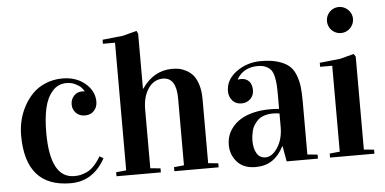

<svg xmlns="http://www.w3.org/2000/svg" viewBox="-51 -837 1902 949"><g transform="rotate(-5 900.0 -362.0)"><path d="M39.6 -242.2Q39.6 -278.3 47.9 -314.5Q56.2 -350.6 74.5 -385Q92.8 -419.4 118.9 -446Q145 -472.7 183.6 -488.8Q222.2 -504.9 267.6 -504.9Q335.4 -504.9 380.1 -466.8Q424.8 -428.7 424.8 -376Q424.8 -349.6 408.2 -331.3Q391.6 -313 362.8 -313Q335.9 -313 318.8 -330.1Q301.8 -347.2 301.8 -373Q301.8 -397.5 317.6 -415Q333.5 -432.6 358.4 -432.6Q361.8 -432.6 370.6 -431.6V-434.1Q364.7 -443.8 356.7 -452.4Q348.6 -460.9 329.1 -470.7Q309.6 -480.5 285.6 -480.5Q242.7 -480.5 214.8 -448.2Q187 -416 175.8 -365Q164.6 -314 164.6 -244.1Q164.6 -19 284.7 -19Q300.3 -19 313.7 -21.7Q327.1 -24.4 345.5 -32.2Q363.8 -40 381.8 -58.6Q399.9 -77.1 416.5 -105.5L435.5 -94.2Q375.5 14.6 263.7 14.6Q39.6 14.6 39.6 -242.2Z M481.9 -658.2V-678.2L584 -689L652.8 -707L659.7 -692.9V-419.9H661.6Q719.7 -504.9 812 -504.9Q829.6 -504.9 845.7 -502Q861.8 -499 881.3 -488.8Q900.9 -478.5 915 -461.9Q929.2 -445.3 939 -414.6Q948.7 -383.8 948.7 -342.8V-24.9L998.5 -20V0H778.8V-20L828.6 -24.9V-356.9Q828.6 -460.9 761.7 -460.9Q717.8 -460.9 689.7 -420.9Q661.6 -380.9 661.6 -315.9V-24.9L711.9 -20V0H491.7V-20L542 -24.9V-658.2Z M1058.1 -106Q1058.1 -129.9 1065.7 -152.1Q1073.2 -174.3 1090.3 -194.8Q1107.4 -215.3 1132.3 -230.5Q1157.2 -245.6 1194.1 -254.6Q1231 -263.7 1275.9 -263.7Q1299.8 -263.7 1321.3 -261.7V-329.1Q1321.3 -361.3 1320.1 -381.3Q1318.8 -401.4 1314 -422.6Q1309.1 -443.8 1300 -455.3Q1291 -466.8 1274.7 -474.4Q1258.3 -481.9 1234.9 -481.9Q1163.6 -481.9 1130.9 -425.8V-423.8Q1139.2 -425.3 1146 -425.3Q1171.4 -425.3 1186 -409.7Q1200.7 -394 1200.7 -364.7Q1200.7 -339.4 1183.1 -322Q1165.5 -304.7 1139.2 -304.7Q1110.4 -304.7 1093.8 -324.2Q1077.1 -343.8 1077.1 -370.1Q1077.1 -427.7 1130.1 -466.3Q1183.1 -504.9 1252 -504.9Q1300.8 -504.9 1335.2 -494.6Q1369.6 -484.4 1390.1 -467.5Q1410.6 -450.7 1422.1 -421.6Q1433.6 -392.6 1437.3 -362.3Q1440.9 -332 1440.9 -288.1V-24.9L1491.2 -20V0H1335.9L1322.3 -77.1H1321.3Q1297.4 -30.8 1263.4 -8.1Q1229.5 14.6 1181.2 14.6Q1121.6 14.6 1089.8 -21Q1058.1 -56.6 1058.1 -106ZM1176.3 -116.2Q1176.3 -77.1 1190.9 -53Q1205.6 -28.8 1233.9 -28.8Q1267.1 -28.8 1294.2 -70.3Q1321.3 -111.8 1321.3 -171.9V-239.3Q1301.8 -241.7 1289.6 -241.7Q1264.2 -241.7 1244.4 -234.9Q1224.6 -228 1212.9 -216.3Q1201.2 -204.6 1193.4 -191.7Q1185.5 -178.7 1182.1 -163.1Q1178.7 -147.5 1177.5 -137.2Q1176.3 -127 1176.3 -116.2Z M1541.5 -451.2V-471.2L1643.6 -481.9L1712.4 -500L1721.2 -485.8V-24.9L1771.5 -20V0H1551.3V-20L1601.6 -24.9V-451.2ZM1594.7 -673.3Q1594.7 -687 1599.9 -698.7Q1605 -710.4 1613.8 -719.2Q1622.6 -728 1634.3 -732.9Q1646 -737.8 1659.2 -737.8Q1672.4 -737.8 1684.1 -732.7Q1695.8 -727.5 1704.8 -718.8Q1713.9 -710 1719 -698.2Q1724.1 -686.5 1724.1 -673.3Q1724.1 -660.2 1719 -648.4Q1713.9 -636.7 1705.1 -627.7Q1696.3 -618.7 1684.6 -613.5Q1672.9 -608.4 1659.2 -608.4Q1645.5 -608.4 1633.8 -613.5Q1622.1 -618.7 1613.3 -627.4Q1604.5 -636.2 1599.6 -647.9Q1594.7 -659.7 1594.7 -673.3Z"/></g></svg>

Font: Vidaloka 
Style: Regular
Weight: 400
Designer: Cyreal (www.cyreal.org)
Foundry: Cyreal (www.cyreal.org)
Version: Version 1.011